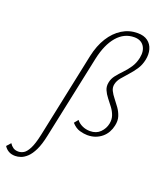

<svg xmlns="http://www.w3.org/2000/svg" viewBox="-354 -821 1024 1220"><g transform="rotate(20 157.5 -211.0)"><path d="M-103 289Q-130 289 -148.5 278Q-167 267 -178 249L-153 221Q-143 237 -129 246.5Q-115 256 -94 256Q-76 256 -58.5 246Q-41 236 -24 203.5Q-7 171 7 105L128 -471Q144 -545 177.5 -598.5Q211 -652 258.5 -681.5Q306 -711 363 -711Q406 -711 432 -691.5Q458 -672 467 -639.5Q476 -607 468 -569Q460 -531 440.5 -502Q421 -473 398.5 -448.5Q376 -424 357.5 -401.5Q339 -379 334 -355Q329 -332 339.5 -311Q350 -290 367 -269Q384 -248 401 -224Q418 -200 427 -172Q436 -144 428 -109Q423 -85 411 -63.5Q399 -42 380 -26Q361 -10 337 -1Q313 8 282 8Q260 8 231 0Q202 -8 176 -37L198 -64Q212 -45 236.5 -33.5Q261 -22 290 -22Q332 -22 358 -48Q384 -74 391 -109Q397 -139 388 -164.5Q379 -190 362 -212.5Q345 -235 327.5 -257Q310 -279 300 -302.5Q290 -326 296 -354Q301 -380 319 -403Q337 -426 359.5 -449Q382 -472 401.5 -501Q421 -530 429 -568Q439 -617 418 -648Q397 -679 352 -679Q284 -679 236 -623.5Q188 -568 166 -466L47 97Q34 160 15.5 198Q-3 236 -24 255.5Q-45 275 -65 282Q-85 289 -103 289Z"/></g></svg>

Font: Ysabeau Office ExtraLight
Style: Italic
Weight: 250
Italic angle: -12°
Designer: Christian Thalmann (Catharsis Fonts)
Version: Version 2.001;gftools[0.9.30]; featfreeze: tnum,lnum,ss02